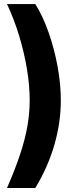

<svg xmlns="http://www.w3.org/2000/svg" viewBox="-20 -792 384 948"><path d="M14.6 136.2Q55 43.7 79.4 -30.3Q103.9 -104.2 115.2 -168.6Q126.6 -232.9 126.6 -296.4Q126.6 -369.8 113.1 -450.9Q99.7 -532 74.9 -614.2Q50 -696.3 14.6 -772H154.3Q191.4 -713.2 219.7 -632.6Q248 -552.1 264.2 -464.6Q280.3 -377.1 280.3 -296.4Q280.3 -186.3 248.3 -76.2Q216.3 34 154.3 136.2Z"/></svg>

Font: Inter Tight
Style: Regular
Weight: 400
Designer: Rasmus Andersson
Foundry: rsms
Version: Version 3.002